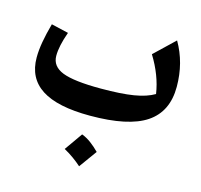

<svg xmlns="http://www.w3.org/2000/svg" viewBox="-114 -641 1108 1060"><g transform="rotate(15 439.5 -111.5)"><path d="M734.4 -201.2Q718.8 -304.7 655.3 -407.7L770 -517.1Q834.5 -406.2 834.5 -269Q834.5 -127 733.2 -59.1Q631.8 8.8 412.6 8.8Q226.1 8.8 135.7 -49.6Q45.4 -107.9 45.4 -225.6Q45.4 -267.1 54 -315.9Q62.5 -364.7 79.1 -424.3L177.2 -401.4Q147.5 -318.4 147.5 -263.2Q147.5 -202.6 212.6 -177Q277.8 -151.4 430.7 -151.4Q547.4 -151.4 618.7 -163.1Q689.9 -174.8 734.4 -201.2ZM397.9 119.6Q425.3 129.9 450.9 148.9Q476.6 168 500.5 192.4Q463.9 243.7 427.2 293.9Q404.8 273.9 379.6 255.9Q354.5 237.8 325.7 222.2Q344.2 195.8 362.3 170.4Q380.4 145 397.9 119.6Z"/></g></svg>

Font: Pinar-DS2-FD Bold
Style: Regular
Weight: 700
Designer: Amin Abedi
Version: Version 3.000